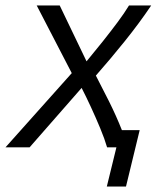

<svg xmlns="http://www.w3.org/2000/svg" viewBox="-68 -538 583 701"><path d="M322 143 357 0H323Q314 -31 298 -69.5Q282 -108 264 -147Q246 -186 230 -217L40 0H-48L194 -271L66 -518H150L248 -314Q278 -350 307 -386.5Q336 -423 361 -456.5Q386 -490 403 -518H484Q441 -454 387.5 -387.5Q334 -321 282 -262Q303 -222 329.5 -169Q356 -116 377 -63H442L392 143Z"/></svg>

Font: Ubuntu Sans
Style: Italic
Weight: 400
Italic angle: -13.5°
Designer: Dalton Maag Ltd
Foundry: Dalton Maag Ltd
Version: Version 1.006